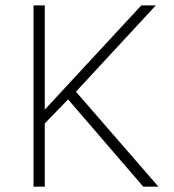

<svg xmlns="http://www.w3.org/2000/svg" viewBox="-20 -696 649 716"><path d="M514.2 0 233.9 -325.2 147 -235.8V0H105V-675.8H147V-287.1L506.8 -675.8H561L263.2 -354L570.8 0Z"/></svg>

Font: Clear Sans Thin
Style: Regular
Weight: 250
Foundry: Intel Corporation
Version: Version 1.00